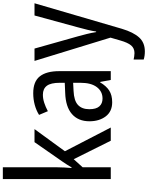

<svg xmlns="http://www.w3.org/2000/svg" viewBox="136 -936 1040 1352"><g transform="rotate(-90 656.0 -260.0)"><path d="M154 -377Q154 -353 152.5 -326.5Q151 -300 149 -276H153Q162 -291 174 -310Q186 -329 196 -343L331 -537H423L267 -323L434 0H341L211 -261L154 -198V0H71V-760H154Z M676 -546Q758 -546 794.5 -499.5Q831 -453 831 -363V0H769L755 -75H752Q727 -32 694.5 -11Q662 10 612 10Q547 10 512.5 -35.5Q478 -81 478 -150Q478 -229 529 -273.5Q580 -318 679 -321L749 -324V-359Q749 -422 728 -450Q707 -478 665 -478Q637 -478 608 -468.5Q579 -459 549 -443L523 -505Q555 -525 594 -535.5Q633 -546 676 -546ZM692 -262Q623 -259 593 -231Q563 -203 563 -151Q563 -103 583 -80.5Q603 -58 638 -58Q688 -58 718.5 -98Q749 -138 749 -213V-265Z M903 -537H990L1076 -232Q1085 -200 1093 -167.5Q1101 -135 1106 -103H1110Q1114 -130 1122 -163.5Q1130 -197 1140 -233L1223 -537H1309L1129 79Q1105 159 1068.5 199.5Q1032 240 970 240Q954 240 940 238Q926 236 913 232V161Q923 163 935 165Q947 167 958 167Q992 167 1012 143.5Q1032 120 1047 67L1067 -2Z"/></g></svg>

Font: Noto Sans Devanagari Condensed
Style: Regular
Weight: 400
Width: 3
Designer: Jelle Bosma - Monotype Design Team
Foundry: Monotype Imaging Inc.
Version: Version 2.004; ttfautohint (v1.8.4.7-5d5b)